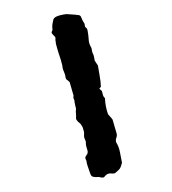

<svg xmlns="http://www.w3.org/2000/svg" viewBox="-94 -672 681 758"><g transform="rotate(15 246.5 -293.0)"><path d="M451 -75Q451 -57 449 -51Q447 -45 435 -28Q429 -24 420.5 -23Q412 -22 405 -15Q403 -13 401 -9Q399 -5 397 -1Q391 3 384 2.5Q377 2 371 5Q354 10 348.5 6.5Q343 3 335 -10Q330 -18 325 -25Q320 -32 316 -40Q315 -45 311.5 -48.5Q308 -52 306 -56Q305 -62 308 -68Q311 -74 309 -82Q306 -89 301 -96Q296 -103 293 -113Q292 -120 286.5 -125.5Q281 -131 279 -138Q278 -144 276 -150Q274 -156 269 -163Q267 -168 262.5 -172.5Q258 -177 253 -181Q241 -186 235 -191Q232 -193 230 -198Q229 -205 226.5 -211.5Q224 -218 222 -225Q222 -227 221.5 -229.5Q221 -232 220 -235Q217 -240 214 -246Q211 -252 208 -258Q207 -264 202.5 -268.5Q198 -273 198 -281Q191 -293 183.5 -305Q176 -317 169 -329Q165 -331 161.5 -333Q158 -335 154 -336Q150 -340 150 -340Q145 -353 136.5 -363Q128 -373 124 -385Q118 -396 111.5 -406.5Q105 -417 98 -427Q93 -435 87.5 -444Q82 -453 77 -462Q76 -465 75 -468Q74 -471 72 -474Q71 -477 70.5 -480Q70 -483 68 -486Q64 -489 60 -491Q56 -493 52 -496Q51 -498 50 -499Q49 -500 49 -501Q49 -505 50 -508.5Q51 -512 49 -514Q45 -524 44 -533Q43 -542 43 -552Q45 -560 51 -565Q57 -570 64 -574Q70 -577 75.5 -580Q81 -583 87 -585Q98 -587 109.5 -589.5Q121 -592 131 -593Q141 -596 146 -589Q150 -584 154 -579Q158 -574 163 -570Q167 -567 168.5 -561.5Q170 -556 174 -554Q182 -552 186 -541Q189 -534 192 -527.5Q195 -521 197 -514Q202 -497 213 -486Q218 -482 220.5 -475Q223 -468 228 -462Q233 -457 236 -450.5Q239 -444 243 -436Q246 -433 250.5 -429.5Q255 -426 260 -421Q268 -402 277.5 -382.5Q287 -363 293 -343Q291 -340 289 -334Q294 -331 301 -328Q305 -322 308.5 -315Q312 -308 320 -304Q325 -288 332 -273.5Q339 -259 348 -246Q353 -242 359 -238.5Q365 -235 371 -230Q379 -217 387 -203.5Q395 -190 402 -179Q405 -171 404 -163.5Q403 -156 407 -148Q423 -133 432 -114Q441 -95 451 -75Z"/></g></svg>

Font: Darumadrop One
Style: Regular
Weight: 400
Version: Version 1.000